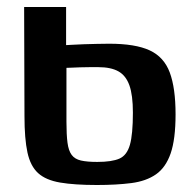

<svg xmlns="http://www.w3.org/2000/svg" viewBox="-20 -525 559 549"><path d="M257 4Q193 4 152 -3Q111 -10 89 -30Q67 -50 58.5 -89Q50 -128 50 -193L49 -505H169V-396Q174 -396 187.5 -397Q201 -398 219.5 -398.5Q238 -399 257 -399.5Q276 -400 292 -400Q367 -400 408 -381Q449 -362 465.5 -317.5Q482 -273 482 -198Q482 -127 468 -86.5Q454 -46 426 -26.5Q398 -7 355.5 -1.5Q313 4 257 4ZM258 -62Q300 -62 321.5 -71.5Q343 -81 351.5 -111Q360 -141 360 -203Q360 -253 350 -281Q340 -309 318.5 -321Q297 -333 261 -333Q251 -333 237 -333Q223 -333 209 -332.5Q195 -332 184.5 -331.5Q174 -331 170 -331V-177Q170 -140 173 -117Q176 -94 185 -82Q194 -70 211.5 -66Q229 -62 258 -62Z"/></svg>

Font: Genos Thin SemiBold
Style: Regular
Weight: 600
Version: Version 1.010